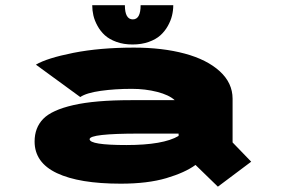

<svg xmlns="http://www.w3.org/2000/svg" viewBox="-20 -695 1090 738"><path d="M646 -675Q646 -655 641.2 -635.2Q636.5 -615.5 625 -595Q613.5 -574.5 596.2 -559Q579 -543.5 551.5 -533.8Q524 -524 489.5 -524Q455 -524 427.5 -534Q400 -544 383 -559.5Q366 -575 354.8 -595.5Q343.5 -616 339 -635.5Q334.5 -655 334.5 -675H460Q460 -620.5 490.5 -620.5Q520.5 -620.5 520.5 -675ZM494.5 -512Q604.5 -512 690 -489Q775.5 -466 824.8 -421Q874 -376 874 -315.5V-147.5L945.5 -73.5L817.5 22.5L731.5 -61Q691 -31.5 619.2 -10.2Q547.5 11 444 11Q284.5 11 198.8 -29.5Q113 -70 113 -151Q113 -204 146 -238Q179 -272 262 -291Q345 -310 483 -310H651.5Q630 -330 584.2 -341.8Q538.5 -353.5 486.5 -353.5Q422.5 -353.5 367.2 -345.8Q312 -338 288.5 -322L118 -446.5Q160 -471.5 261.8 -491.8Q363.5 -512 494.5 -512ZM666.5 -172.5V-181.5H514Q324.5 -181.5 324.5 -160Q324.5 -137.5 466 -137.5Q607.5 -137.5 666.5 -172.5Z"/></svg>

Font: League Mono Extended ExtraBold
Style: Regular
Weight: 800
Width: 9
Designer: Tyler Finck
Foundry: The League of Moveable Type / Tyler Finck
Version: Version 2.210